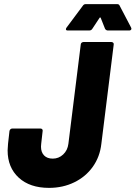

<svg xmlns="http://www.w3.org/2000/svg" viewBox="-20 -904 658 932"><path d="M17 -174Q17 -184 19 -206L26 -268Q27 -273 30.5 -276.5Q34 -280 39 -280H177Q182 -280 185 -276.5Q188 -273 187 -268L180 -206Q179 -201 179 -192Q179 -165 194 -149.5Q209 -134 236 -134Q265 -134 286.5 -154Q308 -174 312 -206L372 -688Q372 -693 376 -696.5Q380 -700 385 -700H521Q526 -700 529.5 -696.5Q533 -693 532 -688L472 -206Q465 -143 430.5 -94.5Q396 -46 340.5 -19Q285 8 218 8Q125 8 71 -41.5Q17 -91 17 -174ZM300 -762Q300 -766 303 -770L382 -876Q387 -884 396 -884H549Q558 -884 561 -876L616 -771Q618 -767 618 -765Q618 -761 615 -758.5Q612 -756 608 -756H504Q495 -756 490 -764L469 -817Q466 -822 463 -817L428 -764Q423 -756 413 -756H309Q300 -756 300 -762Z"/></svg>

Font: Barlow Semi Condensed ExtraBold
Style: Italic
Weight: 800
Width: 4
Italic angle: -7°
Designer: Jeremy Tribby
Foundry: Tribby Type
Version: Version 1.408